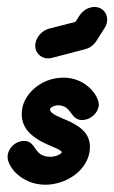

<svg xmlns="http://www.w3.org/2000/svg" viewBox="-20 -521 324 544"><path d="M283.1 -459C286.9 -480.4 272.5 -501.2 247.4 -501.2C231.4 -501.2 214.9 -492.1 204.8 -476.2L193.6 -459L119.3 -439.9C99.5 -434.6 83.8 -417.3 80.5 -398.5C76.2 -374.5 93.8 -355.6 115.9 -355.6C119.6 -355.6 123.5 -356.1 127.5 -357.1L221.8 -381.7C235.2 -385.3 245.7 -393.5 253.3 -405.3L275.9 -440.8C279.7 -446.8 282.1 -453 283.1 -459ZM122.1 -212.7C122.8 -216.9 134.9 -222.7 143.9 -222.7C184.6 -222.7 178 -180.9 212.8 -180.9C234.7 -180.9 255.9 -198.2 259.7 -220C264 -244.1 226.9 -301 160.2 -301C94.2 -301 49.9 -253.3 43.1 -214.4C26.6 -121 149.3 -107.5 155 -90L154.8 -89.1C154.4 -86.6 141.8 -76.8 122.4 -76.8C73.5 -76.8 84.6 -121.8 47.9 -121.8C26.1 -121.8 5.7 -104.5 1.9 -82.7C-3.6 -51.6 40.4 2.4 108.3 2.4C164.9 2.4 223.8 -34.4 233.5 -89.6C249.9 -182.5 116.6 -181.6 122.1 -212.7Z"/></svg>

Font: TudorRose
Style: Oblique
Weight: 500
Italic angle: 10°
Version: Version 001.000